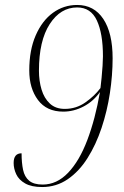

<svg xmlns="http://www.w3.org/2000/svg" viewBox="-20 -744 498 774"><path d="M150 10Q107 10 81.5 -4.5Q56 -19 45.5 -41.5Q35 -64 35 -87Q35 -126 67 -126Q67 -88 73 -59.5Q79 -31 97.5 -15.5Q116 0 152 0Q209 0 254.5 -47.5Q300 -95 332 -179.5Q364 -264 383 -373Q356 -335 316.5 -314.5Q277 -294 235 -294Q168 -294 133 -341Q98 -388 98 -460Q98 -542 124 -601.5Q150 -661 193.5 -692.5Q237 -724 291 -724Q359 -724 396.5 -667.5Q434 -611 434 -509Q434 -441 423 -368.5Q412 -296 389.5 -228.5Q367 -161 333 -107Q299 -53 253 -21.5Q207 10 150 10ZM241 -305Q287 -305 324 -331Q361 -357 385 -389Q387 -405 389.5 -430Q392 -455 393.5 -479Q395 -503 395 -517Q395 -609 370.5 -661.5Q346 -714 291 -714Q224 -714 180.5 -647Q137 -580 137 -459Q137 -418 147.5 -383Q158 -348 181 -326.5Q204 -305 241 -305Z"/></svg>

Font: Noto Serif Display Condensed ExtraLight
Style: Italic
Weight: 200
Width: 3
Italic angle: -12°
Designer: Monotype Design Team
Foundry: Monotype Imaging Inc.
Version: Version 2.009